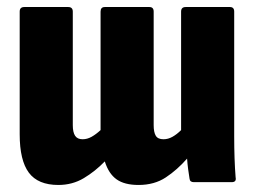

<svg xmlns="http://www.w3.org/2000/svg" viewBox="-20 -518 722 546"><path d="M146 8Q88 8 62 -27Q36 -62 36 -136V-485Q36 -498 49 -498H174Q187 -498 187 -485V-162Q187 -142 193.5 -132Q200 -122 215 -122Q228 -122 240.5 -129Q253 -136 266 -148V-485Q266 -498 278 -498H405Q417 -498 417 -485V-162Q417 -142 423 -132Q429 -122 445 -122Q458 -122 470.5 -129Q483 -136 495 -148V-485Q495 -498 508 -498H634Q646 -498 646 -485V-130Q646 -98 647 -68.5Q648 -39 650 -14Q653 0 639 0H531Q520 0 519 -10Q517 -22 515 -37Q513 -52 512 -67Q484 -35 451.5 -13.5Q419 8 374 8Q334 8 311.5 -8Q289 -24 278 -59Q251 -31 218.5 -11.5Q186 8 146 8Z"/></svg>

Font: Sofia Sans Condensed Black
Style: Regular
Weight: 900
Designer: Botio Nikoltchev, Ani Petrova
Foundry: lettersoup
Version: Version 4.101